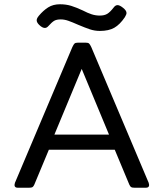

<svg xmlns="http://www.w3.org/2000/svg" viewBox="-20 -880 767 900"><path d="M346 -764Q319 -776 300.5 -782.5Q282 -789 265 -789Q245 -789 234 -782.5Q223 -776 206 -757Q199 -749 190 -749Q178 -749 163 -764Q152 -775 152 -785Q152 -794 162 -806Q183 -831 206 -845.5Q229 -860 261 -860Q290 -860 314 -852.5Q338 -845 368 -831Q391 -819 409.5 -813Q428 -807 448 -807Q469 -807 482.5 -815Q496 -823 513 -845Q521 -856 531 -856Q541 -856 556 -844Q573 -831 573 -819Q573 -812 565 -799Q542 -765 516 -750Q490 -735 448 -735Q424 -735 401.5 -742.5Q379 -750 346 -764ZM48 -13Q48 -15 50 -23L319 -659Q325 -672 329.5 -676Q334 -680 345 -680H382Q393 -680 397.5 -676Q402 -672 408 -659L677 -23Q679 -15 679 -13Q679 0 664 0H611Q599 0 594.5 -3Q590 -6 586 -15L518 -178H209L141 -15Q137 -6 132.5 -3Q128 0 116 0H63Q48 0 48 -13ZM491 -249 363 -557 235 -249Z"/></svg>

Font: Mitr Light
Style: Regular
Weight: 300
Designer: Thanarat Vachiruckul
Foundry: Cadson Demak
Version: Version 1.003